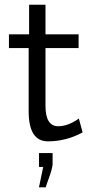

<svg xmlns="http://www.w3.org/2000/svg" viewBox="-20 -591 401 818"><path d="M18.1 -386.2V-444.8H104V-570.8H173.8V-444.8H314.9V-386.2H173.8V-140.1Q173.8 -53.2 228 -53.2Q270 -53.2 315.9 -85.9L332 -26.9Q261.2 11.2 184.1 11.2Q102.1 11.2 102.1 -117.2V-386.2ZM146 61H204.1V110.4Q201.2 132.3 189 165.8Q176.8 199.2 174.8 207H146L164.1 120.1H146Z"/></svg>

Font: CMU Sans Serif
Style: Medium
Weight: 500
Version: Version 0.7.0